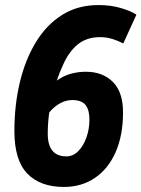

<svg xmlns="http://www.w3.org/2000/svg" viewBox="-20 -730 560 760"><path d="M233 10Q139 10 88 -43Q37 -96 37 -211Q37 -314 58.5 -404Q80 -494 122 -563Q164 -632 226 -671Q288 -710 370 -710Q419 -710 459 -698Q499 -686 520 -672L468 -558Q447 -569 424 -576Q401 -583 376 -583Q323 -583 287.5 -554Q252 -525 229 -472Q215 -442 205 -411Q231 -430 260 -438Q289 -446 320 -446Q386 -446 426.5 -406Q467 -366 467 -285Q467 -195 438 -128.5Q409 -62 356 -26Q303 10 233 10ZM169 -201Q169 -111 243 -111Q269 -111 289.5 -131.5Q310 -152 322 -185.5Q334 -219 334 -257Q334 -295 318.5 -314.5Q303 -334 266 -334Q241 -334 217.5 -321Q194 -308 175 -285Q169 -243 169 -201Z"/></svg>

Font: Georama SemiCondensed
Style: Bold Italic
Weight: 700
Width: 4
Italic angle: -9°
Designer: Jean-Baptiste Levee
Foundry: Production Type
Version: Version 1.000